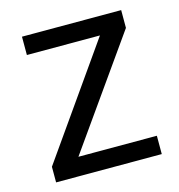

<svg xmlns="http://www.w3.org/2000/svg" viewBox="-86 -612 642 688"><g transform="rotate(-15 235.0 -268.0)"><path d="M431 0H39V-58L327 -468H56V-536H424V-470L140 -68H431Z"/></g></svg>

Font: Noto Sans Avestan
Style: Regular
Weight: 400
Designer: Monotype Design Team
Foundry: Monotype Imaging Inc.
Version: Version 2.003; ttfautohint (v1.8.4.7-5d5b)